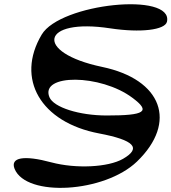

<svg xmlns="http://www.w3.org/2000/svg" viewBox="-20 -872 822 921"><path d="M180 -706C54 -494 175 -285 455 -232C624 -200 660 -162 570 -110C498 -69 344 -62 227 -93C94 -129 28 -117 50 -62C106 75 481 53 637 -97C833 -286 757 -491 470 -551C141 -620 176 -787 509 -736C654 -714 772 -728 781 -768C812 -912 269 -856 180 -706ZM217 -406C171 -519 463 -517 615 -403C704 -337 677 -318 492 -318C360 -318 237 -357 217 -406Z"/></svg>

Font: Venom Sans
Style: Obl
Weight: 400
Version: Version 1.001